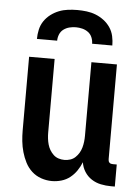

<svg xmlns="http://www.w3.org/2000/svg" viewBox="-53 -782 607 832"><g transform="rotate(5 250.0 -366.0)"><path d="M204 8Q180 8 157 0Q134 -8 116.5 -24Q99 -40 88 -61.5Q77 -83 70.5 -106Q64 -129 61.5 -152.5Q59 -176 59 -200V-520H170V-200Q170 -187 171.5 -174Q173 -161 176.5 -148.5Q180 -136 186.5 -125Q193 -114 202.5 -105Q212 -96 224.5 -92Q237 -88 250 -88Q263 -88 275.5 -92Q288 -96 297.5 -105Q307 -114 313.5 -125Q320 -136 323.5 -148.5Q327 -161 328.5 -174Q330 -187 330 -200V-520H441V-108Q441 -104 442 -100Q443 -96 446 -93Q449 -90 453 -89Q457 -88 461 -88H478V8H461Q439 8 417 3.5Q395 -1 376.5 -13Q358 -25 346 -44Q334 -63 331 -85Q323 -65 311 -47.5Q299 -30 282.5 -17Q266 -4 245.5 2Q225 8 204 8ZM86 -600Q86 -620 90.5 -640.5Q95 -661 106.5 -678Q118 -695 134.5 -707.5Q151 -720 170 -727.5Q189 -735 209.5 -737.5Q230 -740 250 -740Q270 -740 290.5 -737.5Q311 -735 330 -727.5Q349 -720 365.5 -707.5Q382 -695 393.5 -678Q405 -661 409.5 -640.5Q414 -620 414 -600H326Q326 -614 320.5 -627.5Q315 -641 303.5 -649.5Q292 -658 278 -661.5Q264 -665 250 -665Q236 -665 222 -661.5Q208 -658 196.5 -649.5Q185 -641 179.5 -627.5Q174 -614 174 -600Z"/></g></svg>

Font: Iosevka Algr
Style: Bold
Weight: 700
Monospace: yes
Designer: Belleve Invis
Foundry: Belleve Invis
Version: Version 26.0.2; ttfautohint (v1.8.3)